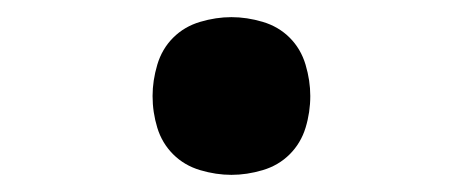

<svg xmlns="http://www.w3.org/2000/svg" viewBox="-20 -196 540 224"><path d="M250 8Q232 8 213.5 2.5Q195 -3 182 -16Q169 -29 163.5 -47Q158 -65 158 -84Q158 -102 163.5 -120.5Q169 -139 182 -152Q195 -165 213.5 -170.5Q232 -176 250 -176Q268 -176 286.5 -170.5Q305 -165 318 -152Q331 -139 336.5 -120.5Q342 -102 342 -84Q342 -65 336.5 -47Q331 -29 318 -16Q305 -3 286.5 2.5Q268 8 250 8Z"/></svg>

Font: Zed Mono Semibold
Style: Regular
Weight: 600
Monospace: yes
Designer: Belleve Invis
Foundry: Belleve Invis
Version: Version 1.0.0; ttfautohint (v1.8.4)